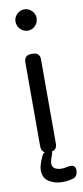

<svg xmlns="http://www.w3.org/2000/svg" viewBox="-89 -673 368 847"><g transform="rotate(-10 94.5 -249.0)"><path d="M85.9 -543.9Q65.9 -543.9 52 -558.3Q38.1 -572.8 38.1 -592.8Q38.1 -611.3 52.2 -625.2Q66.4 -639.2 85.9 -639.2Q104.5 -639.2 118.7 -625Q132.8 -610.8 132.8 -592.8Q132.8 -572.8 118.9 -558.3Q105 -543.9 85.9 -543.9ZM152.8 78.1Q189 70.3 189 99.1Q189 129.4 164.1 134.8Q136.7 142.1 109.1 139.9Q81.5 137.7 60.1 124.3Q38.6 110.8 34.7 83.5Q30.8 56.2 51.8 13.2Q56.6 2 64.9 -2.9Q49.8 -10.7 49.8 -32.2V-408.2Q49.8 -439.9 82 -439.9H87.9Q120.1 -439.9 120.1 -408.2V-32.2Q120.1 -5.4 98.1 -1Q98.1 5.4 89.8 27.8Q76.7 62.5 96.9 74.5Q117.2 86.4 152.8 78.1Z"/></g></svg>

Font: Arcon Rounded-
Style: Regular
Weight: 400
Designer: M. Zarth
Foundry: martin zarth - visuelle & digitale kommunikation
Version: Version 1.110;PS 001.110;hotconv 1.0.70;makeotf.lib2.5.58329